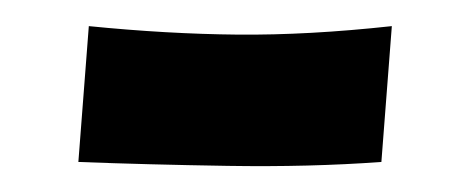

<svg xmlns="http://www.w3.org/2000/svg" viewBox="-20 -150 360 147"><path d="M40 -26 48 -130Q108 -124 162 -123.5Q216 -123 280 -130L272 -26Q217 -22 154.5 -23Q92 -24 40 -26Z"/></svg>

Font: Marhey Light
Style: Regular
Weight: 300
Designer: Nur Syamsi & Bustanul Arifin
Foundry: Namelatype
Version: Version 1.000